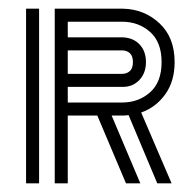

<svg xmlns="http://www.w3.org/2000/svg" viewBox="-20 -422 452 442"><path d="M106 0V-402H263Q312 -401 347 -368.5Q382 -336 382 -279Q382 -235 360.5 -205Q339 -175 305 -163L375 0H342L276 -157Q268 -156 263 -156H237L303 0H270L204 -156H136V0ZM40 0V-402H70V0ZM261 -372H136V-336H263Q287 -335 301.5 -319.5Q316 -304 316 -279Q316 -254 301 -238Q286 -222 263 -222H136V-186H261Q299 -186 325.5 -209.5Q352 -233 352 -279Q352 -325 325.5 -348.5Q299 -372 261 -372ZM261 -306H136V-252H261Q272 -252 279 -258.5Q286 -265 286 -279Q286 -293 279 -299.5Q272 -306 261 -306Z"/></svg>

Font: Zen Tokyo Zoo
Style: Regular
Weight: 400
Designer: Yoshimichi Ohira
Foundry: A-1 Corp ZenFonts
Version: Version 1.002; ttfautohint (v1.8.3)